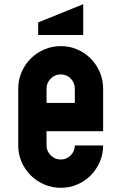

<svg xmlns="http://www.w3.org/2000/svg" viewBox="-20 -896 580 916"><path d="M472 -270H202V-202Q202 -175 222 -155Q242 -135 270 -135Q298 -135 317.5 -155Q337 -175 337 -202H472Q472 -160 456 -123.5Q440 -87 413 -59.5Q386 -32 349 -16Q312 0 270 0Q228 0 191 -16Q154 -32 126.5 -59.5Q99 -87 83 -123.5Q67 -160 67 -202V-473Q67 -515 83 -552Q99 -589 126.5 -616.5Q154 -644 191 -660Q228 -676 270 -676Q312 -676 349 -660Q386 -644 413 -616.5Q440 -589 456 -552Q472 -515 472 -473ZM337 -473Q337 -501 317.5 -521Q298 -541 270 -541Q242 -541 222 -521Q202 -501 202 -473V-405H337ZM377 -729H162V-789L377 -876Z"/></svg>

Font: Transit CAT
Style: Regular
Weight: 400
Designer: Peter Wiegel
Foundry: Peter Wiegel
Version: 1.000